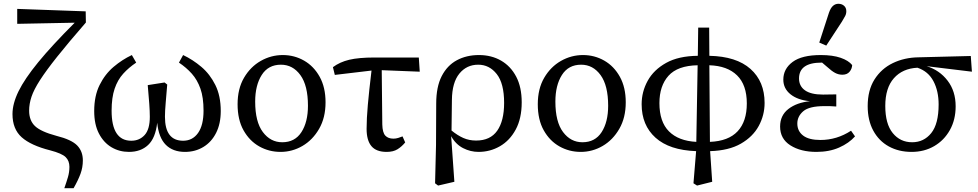

<svg xmlns="http://www.w3.org/2000/svg" viewBox="-20 -790 5170 1015"><path d="M320 205Q331 174 339 147Q347 120 347 92Q347 60 327 40.5Q307 21 246 5Q143 -21 94.5 -64.5Q46 -108 46 -187Q46 -242 78 -307.5Q110 -373 182 -461Q254 -549 375 -670L71 -664V-743L433 -730L434 -671Q341 -564 282.5 -490.5Q224 -417 191.5 -366.5Q159 -316 146.5 -278.5Q134 -241 134 -205Q134 -153 165 -123.5Q196 -94 278 -72Q358 -52 388 -21Q418 10 418 58Q418 95 405.5 129Q393 163 369 205Z M662 13Q611 13 569.5 -11.5Q528 -36 503 -84Q478 -132 478 -203Q478 -283 506.5 -340.5Q535 -398 580.5 -436.5Q626 -475 677 -499L700 -459Q661 -433 631.5 -400.5Q602 -368 586 -321Q570 -274 570 -205Q570 -46 674 -46Q717 -46 744.5 -76Q772 -106 772 -173Q772 -201 769 -243Q766 -285 761 -340L850 -354L864 -343Q860 -293 856 -247.5Q852 -202 852 -173Q852 -46 948 -46Q998 -46 1027 -87Q1056 -128 1056 -205Q1056 -275 1039.5 -321.5Q1023 -368 994 -400.5Q965 -433 926 -459L948 -499Q999 -475 1044.5 -436.5Q1090 -398 1118.5 -340.5Q1147 -283 1147 -203Q1147 -136 1122.5 -87.5Q1098 -39 1055 -13Q1012 13 958 13Q894 13 856.5 -24.5Q819 -62 811 -141Q802 -60 763 -23.5Q724 13 662 13Z M1463 13Q1402 13 1350.5 -16Q1299 -45 1267.5 -101Q1236 -157 1236 -239Q1236 -321 1270 -379Q1304 -437 1358.5 -468Q1413 -499 1475 -499Q1536 -499 1587.5 -469.5Q1639 -440 1670 -384Q1701 -328 1701 -249Q1701 -168 1667 -109Q1633 -50 1579 -18.5Q1525 13 1463 13ZM1472 -38Q1539 -38 1573.5 -91.5Q1608 -145 1608 -231Q1608 -338 1568 -393Q1528 -448 1465 -448Q1398 -448 1363.5 -393.5Q1329 -339 1329 -253Q1329 -146 1369.5 -92Q1410 -38 1472 -38Z M1750 -394 1740 -435Q1776 -462 1826 -474Q1876 -486 1960 -486H2194L2199 -411L1998 -419L2001 -132Q2002 -89 2017 -73Q2032 -57 2060 -57Q2073 -57 2085.5 -61Q2098 -65 2108 -69L2122 -37Q2104 -15 2081.5 -1Q2059 13 2024 13Q1969 13 1943.5 -17.5Q1918 -48 1918 -109Q1918 -162 1924.5 -235.5Q1931 -309 1944 -417Z M2369 -262 2367 -100Q2399 -74 2429.5 -60.5Q2460 -47 2497 -47Q2572 -47 2608.5 -99Q2645 -151 2645 -246Q2645 -349 2606 -398.5Q2567 -448 2508 -448Q2447 -448 2408.5 -401Q2370 -354 2369 -262ZM2280 179 2285 -23 2286 -242Q2286 -331 2315 -387.5Q2344 -444 2395 -471.5Q2446 -499 2512 -499Q2578 -499 2629 -469.5Q2680 -440 2709 -384.5Q2738 -329 2738 -249Q2738 -164 2706.5 -105.5Q2675 -47 2623 -17Q2571 13 2510 13Q2467 13 2428 -7Q2389 -27 2365 -70L2382 171L2296 191Z M3050 13Q2989 13 2937.5 -16Q2886 -45 2854.5 -101Q2823 -157 2823 -239Q2823 -321 2857 -379Q2891 -437 2945.5 -468Q3000 -499 3062 -499Q3123 -499 3174.5 -469.5Q3226 -440 3257 -384Q3288 -328 3288 -249Q3288 -168 3254 -109Q3220 -50 3166 -18.5Q3112 13 3050 13ZM3059 -38Q3126 -38 3160.5 -91.5Q3195 -145 3195 -231Q3195 -338 3155 -393Q3115 -448 3052 -448Q2985 -448 2950.5 -393.5Q2916 -339 2916 -253Q2916 -146 2956.5 -92Q2997 -38 3059 -38Z M3466 -245Q3466 -146 3516.5 -95.5Q3567 -45 3661 -40L3668 -445Q3562 -443 3514 -389.5Q3466 -336 3466 -245ZM3928 -243Q3928 -341 3876.5 -391.5Q3825 -442 3730 -445L3733 -40Q3831 -44 3879.5 -96Q3928 -148 3928 -243ZM3646 179 3660 9Q3519 4 3445.5 -62Q3372 -128 3372 -239Q3372 -305 3404 -363Q3436 -421 3501.5 -457.5Q3567 -494 3669 -495L3671 -644H3729L3730 -495Q3873 -492 3947.5 -425.5Q4022 -359 4022 -246Q4022 -181 3991 -124Q3960 -67 3896.5 -30.5Q3833 6 3734 9L3745 171L3665 191Z M4296 13Q4213 13 4158.5 -21.5Q4104 -56 4104 -121Q4104 -180 4148 -214Q4192 -248 4262 -255Q4197 -261 4159 -291.5Q4121 -322 4121 -369Q4121 -426 4170 -462.5Q4219 -499 4319 -499Q4382 -499 4424 -484.5Q4466 -470 4485 -446Q4484 -426 4471 -410.5Q4458 -395 4433 -395Q4413 -395 4395 -404.5Q4377 -414 4353 -436L4326 -459H4323Q4204 -459 4204 -375Q4204 -335 4235.5 -312.5Q4267 -290 4331 -290Q4347 -290 4363 -290.5Q4379 -291 4401 -291V-227Q4379 -229 4365.5 -229Q4352 -229 4338 -229Q4258 -229 4226.5 -202Q4195 -175 4195 -137Q4195 -97 4225.5 -73.5Q4256 -50 4317 -50Q4404 -50 4479 -99L4500 -69Q4468 -33 4416 -10Q4364 13 4296 13ZM4311 -565 4362 -722Q4371 -748 4383.5 -759Q4396 -770 4412 -770Q4430 -770 4442 -759.5Q4454 -749 4454 -731Q4454 -717 4448 -705.5Q4442 -694 4431 -676L4348 -549Z M4799 13Q4731 13 4678.5 -16Q4626 -45 4596.5 -99.5Q4567 -154 4567 -229Q4567 -313 4603 -370Q4639 -427 4700 -456.5Q4761 -486 4836 -487L5112 -494L5118 -411L4879 -440Q4947 -419 4989.5 -363.5Q5032 -308 5032 -228Q5032 -157 5001.5 -102.5Q4971 -48 4918.5 -17.5Q4866 13 4799 13ZM4660 -230Q4660 -135 4699.5 -86.5Q4739 -38 4802 -38Q4864 -38 4903 -86.5Q4942 -135 4942 -238Q4942 -309 4914.5 -361Q4887 -413 4830 -432Q4751 -428 4705.5 -376.5Q4660 -325 4660 -230Z"/></svg>

Font: Source Serif 4 SmText
Style: Regular
Weight: 400
Designer: Frank Grießhammer
Foundry: Adobe
Version: Version 4.005;hotconv 1.1.0;makeotfexe 2.6.0